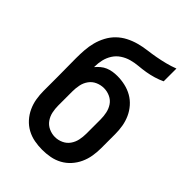

<svg xmlns="http://www.w3.org/2000/svg" viewBox="-218 -831 936 936"><g transform="rotate(45 250.0 -363.5)"><path d="M250 8Q223 8 196 3Q169 -2 145 -15Q121 -28 102.5 -48.5Q84 -69 72.5 -94Q61 -119 56.5 -146Q52 -173 52 -200V-298Q52 -330 51.5 -361.5Q51 -393 51 -424Q51 -453 53 -481Q55 -509 62 -536Q69 -563 82.5 -588.5Q96 -614 116 -633.5Q136 -653 161 -666Q186 -679 213.5 -686.5Q241 -694 269 -697.5Q297 -701 324.5 -706Q352 -711 379.5 -718Q407 -725 433 -735V-647Q412 -637 388.5 -630Q365 -623 341 -619Q317 -615 293 -613Q269 -611 245.5 -604.5Q222 -598 201.5 -584.5Q181 -571 168 -550.5Q155 -530 149.5 -506.5Q144 -483 144 -458V-456Q154 -468 166.5 -478.5Q179 -489 193.5 -495Q208 -501 223.5 -503.5Q239 -506 255 -506Q282 -506 308.5 -500Q335 -494 358 -481Q381 -468 399 -447.5Q417 -427 428 -402.5Q439 -378 443.5 -351.5Q448 -325 448 -298V-200Q448 -173 443.5 -146Q439 -119 427.5 -94Q416 -69 397.5 -48.5Q379 -28 355 -15Q331 -2 304 3Q277 8 250 8ZM250 -80Q272 -80 292.5 -89.5Q313 -99 325.5 -117Q338 -135 342.5 -156.5Q347 -178 347 -200V-298Q347 -320 342.5 -341.5Q338 -363 326 -381Q314 -399 293.5 -408.5Q273 -418 251 -418Q229 -418 208.5 -409Q188 -400 175 -382Q162 -364 157.5 -342Q153 -320 153 -298V-200Q153 -178 157.5 -156.5Q162 -135 174.5 -117Q187 -99 207.5 -89.5Q228 -80 250 -80Z"/></g></svg>

Font: Iosevka Curly Semibold
Style: Regular
Weight: 600
Monospace: yes
Designer: Belleve Invis
Foundry: Belleve Invis
Version: Version 22.1.2; ttfautohint (v1.8.4)